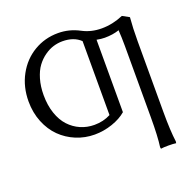

<svg xmlns="http://www.w3.org/2000/svg" viewBox="-154 -817 1206 1213"><g transform="rotate(-20 449.0 -210.5)"><path d="M778.8 -628.9 824.2 -604Q817.9 -532.2 817.9 -444.8V34.2Q817.9 157.7 828.1 232.9L826.2 244.1Q808.1 241.2 774.9 241.2Q742.2 241.2 724.1 244.1L722.2 232.9Q731.9 165 731.9 34.2V-444.8Q731.9 -500.5 728 -558.1V-550.8Q685.1 -536.1 630.9 -536.1Q607.4 -536.1 577.1 -542V-55.2Q540 -22.9 481.7 -2.9Q423.3 17.1 362.8 17.1Q297.4 17.1 238.5 -7.3Q179.7 -31.7 135.7 -75.2Q91.8 -118.7 65.9 -182.6Q40 -246.6 40 -321.8Q40 -419.9 83 -498.8Q126 -577.6 199.5 -621.3Q272.9 -665 361.8 -665Q437 -665 504.9 -628.9Q562.5 -598.1 633.8 -598.1Q706.5 -598.1 778.8 -628.9ZM370.1 -606.9Q339.8 -606.9 309.6 -597.9Q279.3 -588.9 248.8 -567.4Q218.3 -545.9 195.1 -514.6Q171.9 -483.4 157.5 -434.8Q143.1 -386.2 143.1 -327.1Q143.1 -258.8 161.9 -203.9Q180.7 -148.9 213.4 -113.8Q246.1 -78.6 289.3 -59.8Q332.5 -41 381.8 -41Q441.9 -41 491.2 -66.9V-564Q446.8 -606.9 370.1 -606.9Z"/></g></svg>

Font: Linear Smooth Low Contrast
Style: Regular
Weight: 500
Designer: Philipp H. Poll, Flanker
Foundry: Philipp H. Poll, reworked by Flanker
Version: Version 1.010 | FøM Fix